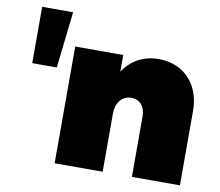

<svg xmlns="http://www.w3.org/2000/svg" viewBox="-78 -793 1014 886"><g transform="rotate(10 429.5 -350.5)"><path d="M50 -437H165L195 -701H50ZM623 -557C551 -557 494 -525 457 -469V-547H232V0H457V-271C457 -324 485 -359 529 -359C568 -359 594 -330 594 -284V0H819V-349C819 -475 738 -557 623 -557Z"/></g></svg>

Font: Montserrat arm Black
Style: Regular
Weight: 900
Designer: Julieta Ulanovsky
Foundry: Julieta Ulanovsky
Version: Version 6.000;PS 006.000;hotconv 1.0.88;makeotf.lib2.5.64775